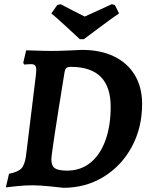

<svg xmlns="http://www.w3.org/2000/svg" viewBox="-20 -884 708 916"><path d="M134 0Q102 0 61.5 4Q21 8 8 10L23 -55Q65 -63 81.5 -80Q98 -97 104 -140L151 -524Q153 -544 153 -549Q153 -565 147.5 -571.5Q142 -578 128 -578Q117 -578 107.5 -577Q98 -576 95 -576L91 -585L105 -644Q119 -644 155.5 -642.5Q192 -641 227 -641Q255 -641 305 -643Q355 -645 371 -646Q459 -646 523.5 -615Q588 -584 623 -526Q658 -468 658 -388Q658 -275 609 -184Q560 -93 474.5 -40.5Q389 12 283 12Q267 10 217.5 5Q168 0 134 0ZM288 -540Q225 -153 225 -124Q225 -93 241.5 -81.5Q258 -70 300 -70Q364 -70 410.5 -107Q457 -144 482.5 -213Q508 -282 508 -375Q508 -565 318 -565Q303 -565 297 -560Q291 -555 288 -540ZM380 -697H361Q345 -712 295.5 -757.5Q246 -803 225 -820L253 -860L269 -864Q271 -863 323 -836L384 -805Q396 -810 459 -839L513 -864L528 -860L548 -820Q522 -803 461 -757.5Q400 -712 380 -697Z"/></svg>

Font: Alegreya SC
Style: Bold Italic
Weight: 700
Italic angle: -7°
Designer: Juan Pablo del Peral
Foundry: Huerta Tipografica
Version: Version 2.007; ttfautohint (v1.6)